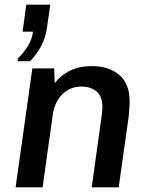

<svg xmlns="http://www.w3.org/2000/svg" viewBox="-20 -805 640 825"><path d="M55 -542 57 -554Q84 -581 101 -609.5Q118 -638 122 -669H77L93 -785H196L182 -687Q177 -646 157.5 -608.5Q138 -571 109 -542ZM47 0 119 -511H213L215 -448Q244 -484 283.5 -502.5Q323 -521 375 -521Q447 -521 492 -483.5Q537 -446 537 -369Q537 -359 536 -342Q535 -325 533 -304L490 0H374L417 -308Q419 -322 419.5 -332.5Q420 -343 420 -347Q420 -391 395 -412Q370 -433 330 -433Q281 -433 248 -400Q215 -367 207 -314L163 0Z"/></svg>

Font: Chivo Mono Medium Medium
Style: Italic
Weight: 500
Italic angle: -8.05°
Monospace: yes
Version: Version 1.008